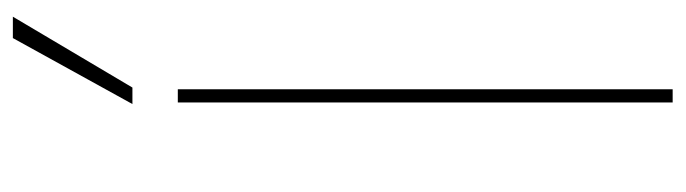

<svg xmlns="http://www.w3.org/2000/svg" viewBox="-394 -646 1040 291"><g transform="rotate(-90 125.5 -500.0)"><path d="M113.8 -818.8 213.8 -1000H246.2L138.8 -818.8ZM116.2 0V-750H136.2V0Z"/></g></svg>

Font: Now Thin
Style: Regular
Weight: 250
Designer: Alfredo Marco Pradil
Foundry: Alfredo Marco Pradil
Version: Version 1.002;PS 001.002;hotconv 1.0.88;makeotf.lib2.5.64775